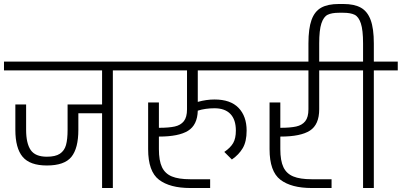

<svg xmlns="http://www.w3.org/2000/svg" viewBox="-30 -943 2015 963"><path d="M656 -634V-590H536V0H482V-375H363V-292Q363 -199 328 -156Q293 -113 205 -113Q120 -113 83.5 -156.5Q47 -200 47 -292V-419H101V-292Q101 -224 124 -190.5Q147 -157 205 -157Q248 -157 270.5 -172Q293 -187 301 -215.5Q309 -244 309 -292V-419H482V-590H-10V-634Z M962 -590V-432Q1005 -444 1046 -444Q1126 -444 1166.5 -402Q1207 -360 1207 -288Q1207 -233 1187.5 -200Q1168 -167 1133 -143L1095 -181Q1126 -202 1139.5 -225.5Q1153 -249 1153 -288Q1153 -343 1125.5 -371.5Q1098 -400 1046 -400Q1000 -400 962 -388Q960 -316 913 -287Q866 -258 768 -258H767V-195Q767 -137 782.5 -104.5Q798 -72 832 -58Q866 -44 924 -44H1024V0H924Q822 0 767.5 -41.5Q713 -83 713 -195V-429H767V-302H768Q817 -302 846.5 -308.5Q876 -315 892 -335Q908 -355 908 -395V-590H636V-634H1265V-590Z M1376 -258V-195Q1376 -137 1391.5 -104.5Q1407 -72 1441 -58Q1475 -44 1533 -44H1633V0H1533Q1431 0 1376.5 -41.5Q1322 -83 1322 -195V-429H1376V-302H1377Q1426 -302 1455.5 -308.5Q1485 -315 1501 -335Q1517 -355 1517 -395V-590H1245V-634H1691V-590H1571V-395Q1571 -318 1524.5 -288Q1478 -258 1377 -258Z M1965 -590H1845V0H1791V-590H1671V-634H1791V-725Q1791 -792 1780 -825.5Q1769 -859 1748.5 -869Q1728 -879 1692 -879H1670Q1634 -879 1613.5 -869Q1593 -859 1582 -825.5Q1571 -792 1571 -725V-608H1517V-725Q1517 -800 1532.5 -843Q1548 -886 1581 -904.5Q1614 -923 1670 -923H1692Q1747 -923 1780 -904.5Q1813 -886 1829 -843Q1845 -800 1845 -725V-634H1965Z"/></svg>

Font: Biryani ExtraLight
Style: Regular
Weight: 275
Designer: Dan Reynolds and Mathieu Reguer
Foundry: Dan Reynolds and Mathieu Reguer
Version: Version 1.004; ttfautohint (v1.1) -l 5 -r 5 -G 72 -x 0 -D la